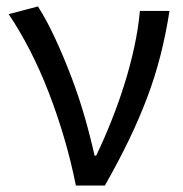

<svg xmlns="http://www.w3.org/2000/svg" viewBox="-20 -577 568 597"><path d="M216 0Q201 -75 179.5 -148Q158 -221 131.5 -289.5Q105 -358 73.5 -419.5Q42 -481 7 -533L98 -557Q126 -513 152.5 -455.5Q179 -398 202.5 -336Q226 -274 244 -211Q262 -148 274 -93H279Q304 -145 326.5 -201.5Q349 -258 367 -315.5Q385 -373 397.5 -430.5Q410 -488 415 -543H507Q496 -472 479 -405Q462 -338 437 -272Q412 -206 379.5 -139Q347 -72 306 0H216Z"/></svg>

Font: SpoqaHanSans-Regular
Style: Regular
Weight: 400
Designer: [Spoqa Han Sans] Dong-huui Kim \uAE40 \uB3D9 \uD718  Younghwa Kang \uAC15 \uC601 \uD654  [Noto Sans] Ryoko NISHIZUKA \u8
Foundry: Spoqa (http://www.spoqa-han-sans.com)
Version: Version 2.000